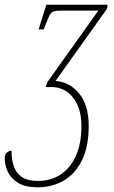

<svg xmlns="http://www.w3.org/2000/svg" viewBox="-83 -556 483 816"><path d="M77 240Q24 240 -6.5 221Q-37 202 -50 173.5Q-63 145 -63 117Q-63 99 -52.5 91.5Q-42 84 -34 84Q-34 121 -24.5 150Q-15 179 9.5 196Q34 213 79 213Q131 213 172.5 187Q214 161 238.5 108.5Q263 56 263 -21Q263 -96 227.5 -141Q192 -186 136 -186H111L119 -208L335 -511H178Q157 -511 146 -508Q135 -505 127.5 -490.5Q120 -476 107 -442L103 -431H81L114 -536H374L372 -519L153 -212Q212 -208 253 -159Q294 -110 294 -21Q294 68 265 126Q236 184 187 212Q138 240 77 240Z"/></svg>

Font: Noto Serif ExtraCondensed Thin
Style: Italic
Weight: 100
Width: 2
Italic angle: -12°
Designer: Monotype Design Team
Foundry: Monotype Imaging Inc.
Version: Version 2.013